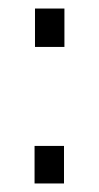

<svg xmlns="http://www.w3.org/2000/svg" viewBox="-20 -431 232 450"><path d="M131 -321H62V-411H131ZM130 -1H61V-89H130Z"/></svg>

Font: Marvel
Style: Regular
Weight: 400
Designer: Carolina Trebol
Foundry: Carolina Trebol
Version: Version 1.001